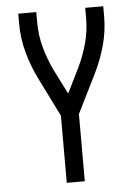

<svg xmlns="http://www.w3.org/2000/svg" viewBox="-53 -776 581 817"><g transform="rotate(-5 237.5 -367.5)"><path d="M199 0V-287L118 -450Q90 -506 73 -567Q56 -628 56 -691V-735H133V-691Q133 -636 147.5 -583Q162 -530 186 -481L238 -378L289 -481Q313 -530 327.5 -583Q342 -636 342 -691V-735H419V-691Q419 -628 402 -567Q385 -506 357 -450L276 -287V0Z"/></g></svg>

Font: Iosevka QP
Style: Regular
Weight: 400
Designer: Belleve Invis
Foundry: Belleve Invis
Version: Version 20.0.0; ttfautohint (v1.8.4)